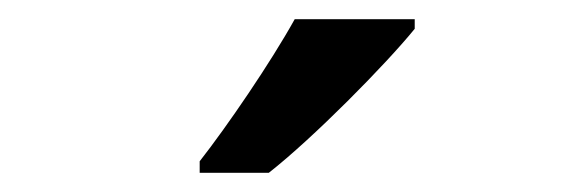

<svg xmlns="http://www.w3.org/2000/svg" viewBox="-20 -786 593 200"><path d="M412 -766H287C262 -721 217 -655 188 -618V-606H260C306 -642 382 -719 412 -756Z"/></svg>

Font: Noto Sans Thai Medium
Style: Regular
Weight: 500
Designer: Monotype Design Team
Foundry: Monotype Imaging Inc.
Version: Version 1.901